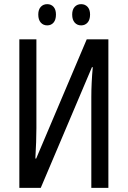

<svg xmlns="http://www.w3.org/2000/svg" viewBox="-20 -903 613 923"><path d="M155 -714V-287Q155 -226 150 -141H154L397 -714H501V0H419V-437Q419 -504 426 -580H422L176 0H73V-714ZM207 -883Q226 -883 237.5 -870Q249 -857 249 -833Q249 -808 237.5 -794.5Q226 -781 207 -781Q188 -781 176 -794.5Q164 -808 164 -833Q164 -857 176 -870Q188 -883 207 -883ZM370 -883Q389 -883 401 -870Q413 -857 413 -833Q413 -808 401 -794.5Q389 -781 370 -781Q351 -781 339 -794.5Q327 -808 327 -833Q327 -857 339 -870Q351 -883 370 -883Z"/></svg>

Font: Noto Sans UI Cond
Style: Regular
Weight: 400
Width: 3
Designer: Monotype Design Team
Foundry: Monotype Imaging Inc.
Version: Version 1.001